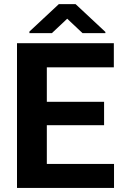

<svg xmlns="http://www.w3.org/2000/svg" viewBox="-20 -923 602 943"><path d="M351.1 -902.8H269L124.5 -768.1V-760.3H234.9L310.1 -831.1L385.3 -760.3H497.6V-766.1ZM491.2 -422.9H210V-592.3H539.1V-710.9H63.5V0H540V-117.7H210V-308.1H491.2Z"/></svg>

Font: Roboto
Style: Bold
Weight: 700
Designer: Google
Version: Version 2.137; 2017